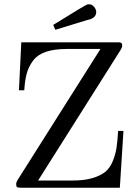

<svg xmlns="http://www.w3.org/2000/svg" viewBox="-20 -882 651 902"><path d="M230 -765Q380 -858 390 -861Q393 -862 398 -862Q412 -862 422 -850Q432 -838 432 -825Q432 -796 390 -788Q254 -746 240 -742ZM56 -17Q56 -26 63 -37L452 -652H295Q235 -652 195.5 -638.5Q156 -625 135 -596.5Q114 -568 105.5 -536.5Q97 -505 94 -458H69L80 -683H528Q537 -683 540.5 -683Q544 -683 548 -681Q552 -679 553 -676Q554 -673 554 -667Q554 -659 547 -648L159 -34H323Q377 -34 415 -45.5Q453 -57 475 -75Q497 -93 510 -125.5Q523 -158 527.5 -188.5Q532 -219 535 -267H560L543 0H82Q65 0 60.5 -2.5Q56 -5 56 -17Z"/></svg>

Font: CMU Serif
Style: Roman
Weight: 500
Version: Version 0.7.0